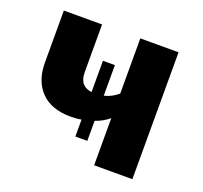

<svg xmlns="http://www.w3.org/2000/svg" viewBox="-98 -643 797 755"><g transform="rotate(20 300.0 -265.5)"><path d="M207 -531V-333Q207 -301 220.5 -285.5Q234 -270 259 -267V-398H309V-270Q342 -278 367 -300V-531H527V0H367V-197Q340 -175 309 -165V-81H259V-152Q240 -148 215 -148Q133 -148 90 -192.5Q47 -237 47 -313V-531Z"/></g></svg>

Font: Qzxlaeiskcpccdgjqmyffctclhy
Style: Regular
Weight: 700
Monospace: yes
Designer: Carrois Corporate & Edenspiekermann
Foundry: Carrois Corporate GbR & Edenspiekermann AG
Version: Version 2.001